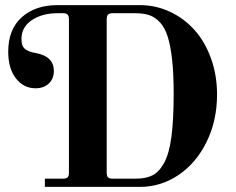

<svg xmlns="http://www.w3.org/2000/svg" viewBox="-20 -732 924 752"><path d="M204.1 -711.9H527.8Q589.8 -711.9 645 -686.3Q700.2 -660.6 741.2 -615.2Q782.2 -569.8 806.2 -503.9Q830.1 -438 830.1 -361.8Q830.1 -259.8 789.3 -176.5Q748.5 -93.3 679.2 -46.6Q609.9 0 527.8 0H155.8V-32.2H226.1Q239.7 -32.2 244.9 -37.4Q250 -42.5 250 -56.2V-655.8Q250 -668 245.6 -673.8Q241.2 -679.7 231 -680.2H204.1Q145.5 -680.2 104.7 -653.1Q64 -626 64 -579.1Q64 -564 68.1 -553.7Q72.3 -543.5 81.3 -537.8Q90.3 -532.2 98.9 -529.3Q107.4 -526.4 122.1 -523.9Q190.9 -510.7 190.9 -454.1Q190.9 -423.3 171.1 -404.8Q151.4 -386.2 119.1 -386.2Q72.8 -386.2 42.5 -424.8Q12.2 -463.4 12.2 -529.8Q12.2 -617.2 65.4 -664.6Q118.7 -711.9 204.1 -711.9ZM511.2 -680.2H421.9Q408.2 -680.2 403.1 -674.8Q397.9 -669.4 397.9 -655.8V-56.2Q397.9 -42.5 403.1 -37.4Q408.2 -32.2 421.9 -32.2H511.2Q551.3 -32.2 577.1 -45.2Q603 -58.1 622.8 -94Q642.6 -129.9 651.4 -196.3Q660.2 -262.7 660.2 -366.2Q660.2 -443.8 654.1 -498.8Q647.9 -553.7 636.7 -588.9Q625.5 -624 606.7 -644.3Q587.9 -664.6 565.4 -672.4Q543 -680.2 511.2 -680.2Z"/></svg>

Font: Flanker Steampunk
Style: Bold
Weight: 700
Designer: Alexey Kryukov, Leonardo Di Lena
Foundry: Alexey Kryukov, Leonardo Di Lena
Version: 1.210